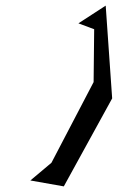

<svg xmlns="http://www.w3.org/2000/svg" viewBox="-20 -808 419 683"><path d="M88 -166 207 -145 379 -458 356 -788 259 -725 315 -704 313 -516 163 -229Z"/></svg>

Font: bitstorm
Style: exextobl
Weight: 400
Version: Version 0.2